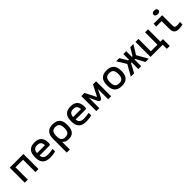

<svg xmlns="http://www.w3.org/2000/svg" viewBox="441 -2516 4518 4518"><g transform="rotate(-45 2700.0 -257.0)"><path d="M72 0H174V-411H426V0H528V-500H72Z M1134 -270C1134 -422 1060 -509 904 -509C744 -509 665 -427 665 -256V-244C665 -71 746 9 919 9C970 9 1034 1 1097 -14V-99C1053 -89 974 -80 928 -80C828 -80 780 -117 769 -205H1092C1128 -205 1134 -218 1134 -270ZM768 -288C776 -380 817 -420 904 -420C990 -420 1031 -373 1032 -288Z M1743 -244V-256C1743 -427 1665 -509 1507 -509C1349 -509 1272 -427 1272 -256V198H1374V-51H1381C1413 -16 1449 9 1529 9C1672 9 1743 -69 1743 -244ZM1374 -247V-253C1374 -370 1413 -419 1507 -419C1601 -419 1642 -370 1642 -253V-247C1642 -130 1601 -81 1507 -81C1413 -81 1374 -130 1374 -247Z M2334 -270C2334 -422 2260 -509 2104 -509C1944 -509 1865 -427 1865 -256V-244C1865 -71 1946 9 2119 9C2170 9 2234 1 2297 -14V-99C2253 -89 2174 -80 2128 -80C2028 -80 1980 -117 1969 -205H2292C2328 -205 2334 -218 2334 -270ZM1968 -288C1976 -380 2017 -420 2104 -420C2190 -420 2231 -373 2232 -288Z M2454 -500V0H2553V-342L2650 -143C2675 -96 2726 -96 2751 -143L2848 -342V0H2947V-500H2842L2706 -232C2704 -227 2697 -227 2695 -232L2559 -500Z M3060 -256V-244C3060 -73 3140 9 3301 9C3462 9 3541 -73 3541 -244V-256C3541 -427 3462 -509 3301 -509C3140 -509 3060 -427 3060 -256ZM3161 -247V-253C3161 -370 3204 -419 3301 -419C3397 -419 3439 -370 3439 -253V-247C3439 -130 3397 -81 3301 -81C3204 -81 3161 -130 3161 -247Z M3853 -500V-313H3829L3717 -500H3613L3754 -270L3602 0H3712L3831 -223H3853V0H3948V-223H3969L4088 0H4198L4046 -270L4187 -500H4083L3971 -313H3948V-500Z M4257 -500V0H4664V137H4760V-89H4676V-500H4576V-89H4356V-500Z M5226 -81C5165 -81 5145 -100 5145 -174V-500H4860V-411H5038V-169C5038 -33 5083 9 5203 9C5241 9 5273 4 5329 -8V-92C5289 -84 5256 -81 5226 -81ZM5009 -649C5009 -612 5038 -589 5091 -589C5141 -589 5170 -612 5170 -649V-651C5170 -689 5141 -712 5091 -712C5038 -712 5009 -689 5009 -651Z"/></g></svg>

Font: LT Wave Mono Medium
Style: Regular
Weight: 500
Designer: Daniel Lyons
Version: Version 2.5 (Glyphs App)